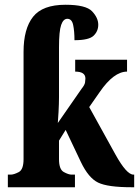

<svg xmlns="http://www.w3.org/2000/svg" viewBox="-20 -787 585 807"><path d="M13 0H295V-53H281Q268 -53 248 -64Q228 -75 228 -118V-196L256 -241L320 -106Q352 -39 392.5 -19.5Q433 0 533 0H544V-53H541Q512 -53 465 -138L355 -337L399 -400Q458 -486 514 -486V-536H296V-486Q339 -486 339 -457Q339 -451 337.5 -440.5Q336 -430 323 -414L223 -270Q224 -279 226 -315.5Q228 -352 228 -378V-588Q228 -656 237 -682Q246 -708 263 -708Q282 -708 287.5 -682Q293 -656 293 -618Q354 -618 373.5 -637Q393 -656 393 -683Q393 -712 367 -739.5Q341 -767 255 -767Q159 -767 119 -716.5Q79 -666 79 -569V-118Q79 -74 58.5 -63.5Q38 -53 25 -53H13Z"/></svg>

Font: Noto Serif ExtraCondensed Extra
Style: Regular
Weight: 800
Width: 3
Designer: Monotype Design Team
Foundry: Monotype Imaging Inc.
Version: Version 1.002